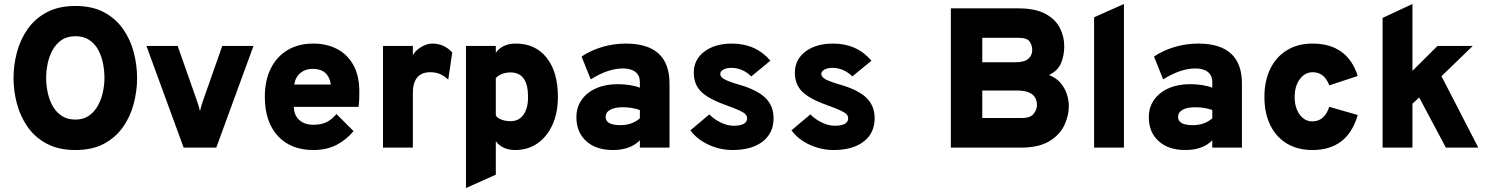

<svg xmlns="http://www.w3.org/2000/svg" viewBox="-20 -742 7472 965"><path d="M359 12Q274.5 12 215 -19.8Q155.5 -51.5 118.8 -104.2Q82 -157 65 -221Q48 -285 48 -350Q48 -415 65 -479Q82 -543 118.8 -595.8Q155.5 -648.5 215 -680.2Q274.5 -712 359 -712Q444 -712 503 -680.2Q562 -648.5 598.8 -595.8Q635.5 -543 652.2 -479Q669 -415 669 -350Q669 -285 652.2 -221Q635.5 -157 598.8 -104.2Q562 -51.5 503 -19.8Q444 12 359 12ZM359 -141Q399 -141 427 -160.5Q455 -180 472.2 -211.5Q489.5 -243 497.2 -279.5Q505 -316 505 -350Q505 -386 497.8 -423Q490.5 -460 473.8 -491Q457 -522 428.8 -541Q400.5 -560 359 -560Q317 -560 288.8 -540.2Q260.5 -520.5 243.5 -489Q226.5 -457.5 219.2 -420.8Q212 -384 212 -350Q212 -315 219.5 -278.2Q227 -241.5 244.2 -210.2Q261.5 -179 289.8 -160Q318 -141 359 -141Z M903 0 716 -511H873L971 -232Q975 -222 978.5 -209Q982 -196 985 -184Q988 -196 991.8 -208.8Q995.5 -221.5 999 -232L1097 -511H1254L1067 0Z M1555 12Q1441 12 1376 -59Q1311 -130 1311 -256Q1311 -337.5 1340.8 -397.5Q1370.5 -457.5 1425.2 -490.2Q1480 -523 1555 -523Q1620 -523 1672.2 -496.8Q1724.5 -470.5 1755.2 -416.8Q1786 -363 1786 -281Q1786 -267 1785.5 -246.2Q1785 -225.5 1782 -205H1457Q1457 -164 1483.5 -139.5Q1510 -115 1555 -115Q1594 -115 1620.2 -127.5Q1646.5 -140 1671 -169L1757 -83Q1721 -39.5 1671.5 -13.8Q1622 12 1555 12ZM1459 -317H1643Q1631 -396 1551 -396Q1514.5 -396 1489.5 -375Q1464.5 -354 1459 -317Z M1905 0V-511H2055V-464Q2066.5 -487.5 2096 -505.2Q2125.5 -523 2153 -523Q2212.5 -523 2253 -478L2233 -342Q2210 -362.5 2189.2 -370.8Q2168.5 -379 2143 -379Q2055 -379 2055 -274V0Z M2322 203V-511H2472V-477Q2505.5 -523 2572 -523Q2671 -523 2727.5 -451.8Q2784 -380.5 2784 -255Q2784 -175.5 2757 -115.5Q2730 -55.5 2681.8 -21.8Q2633.5 12 2570 12Q2505.5 12 2472 -32V136ZM2546 -133Q2588 -133 2611 -165.2Q2634 -197.5 2634 -255Q2634 -378 2546 -378Q2500 -378 2472 -350V-163Q2476.5 -150.5 2497.8 -141.8Q2519 -133 2546 -133Z M3060 12Q2975.5 12 2926.2 -32.8Q2877 -77.5 2877 -153Q2877 -202.5 2903.2 -240Q2929.5 -277.5 2976.2 -298.2Q3023 -319 3085 -319Q3116 -319 3146.2 -314.2Q3176.5 -309.5 3196 -301V-330Q3196 -362.5 3173.8 -380.2Q3151.5 -398 3111 -398Q3036.5 -398 2949 -343L2903 -458Q2950.5 -489.5 3007.8 -506.2Q3065 -523 3125 -523Q3345 -523 3345 -322V0H3196V-37Q3148.5 12 3060 12ZM3099 -113Q3156 -113 3196 -147V-189Q3157 -203 3110 -203Q3069.5 -203 3046.8 -190.2Q3024 -177.5 3024 -154Q3024 -113 3099 -113Z M3662 12Q3598.5 12 3540.5 -15Q3482.5 -42 3450 -87L3545 -167Q3570 -141.5 3603.5 -125.8Q3637 -110 3667 -110Q3735 -110 3735 -148Q3735 -159 3726.5 -168Q3718 -177 3694.2 -187.8Q3670.5 -198.5 3625 -215Q3537.5 -246.5 3502.2 -283Q3467 -319.5 3467 -377Q3467 -442.5 3520.2 -482.8Q3573.5 -523 3659 -523Q3778.5 -523 3852 -437L3756 -358Q3711.5 -401 3656 -401Q3631.5 -401 3615.8 -392.2Q3600 -383.5 3600 -370Q3600 -356 3619.2 -344.5Q3638.5 -333 3693 -317Q3784.5 -291 3826.2 -250.8Q3868 -210.5 3868 -148Q3868 -73 3813 -30.5Q3758 12 3662 12Z M4170 12Q4106.5 12 4048.5 -15Q3990.5 -42 3958 -87L4053 -167Q4078 -141.5 4111.5 -125.8Q4145 -110 4175 -110Q4243 -110 4243 -148Q4243 -159 4234.5 -168Q4226 -177 4202.2 -187.8Q4178.5 -198.5 4133 -215Q4045.5 -246.5 4010.2 -283Q3975 -319.5 3975 -377Q3975 -442.5 4028.2 -482.8Q4081.5 -523 4167 -523Q4286.5 -523 4360 -437L4264 -358Q4219.5 -401 4164 -401Q4139.5 -401 4123.8 -392.2Q4108 -383.5 4108 -370Q4108 -356 4127.2 -344.5Q4146.5 -333 4201 -317Q4292.5 -291 4334.2 -250.8Q4376 -210.5 4376 -148Q4376 -73 4321 -30.5Q4266 12 4170 12Z M4759 0V-700H5097Q5184 -700 5234.8 -672.2Q5285.5 -644.5 5307.2 -601Q5329 -557.5 5329 -510Q5329 -463.5 5312.8 -424.5Q5296.5 -385.5 5252 -365Q5288.5 -351 5310.5 -325Q5332.5 -299 5342.2 -268.2Q5352 -237.5 5352 -210Q5352 -159 5328.5 -110.8Q5305 -62.5 5252 -31.2Q5199 0 5110 0ZM4917 -429H5082Q5127 -429 5147.5 -445.8Q5168 -462.5 5168 -491Q5168 -513 5155.5 -532.5Q5143 -552 5098 -552H4917ZM4917 -149H5117Q5160 -149 5176 -171Q5192 -193 5192 -214Q5192 -231.5 5184.2 -248.2Q5176.5 -265 5154.5 -276Q5132.5 -287 5090 -287H4917Z M5479 0V-655L5629 -722V0Z M5937 12Q5852.5 12 5803.2 -32.8Q5754 -77.5 5754 -153Q5754 -202.5 5780.2 -240Q5806.5 -277.5 5853.2 -298.2Q5900 -319 5962 -319Q5993 -319 6023.2 -314.2Q6053.5 -309.5 6073 -301V-330Q6073 -362.5 6050.8 -380.2Q6028.5 -398 5988 -398Q5913.5 -398 5826 -343L5780 -458Q5827.5 -489.5 5884.8 -506.2Q5942 -523 6002 -523Q6222 -523 6222 -322V0H6073V-37Q6025.5 12 5937 12ZM5976 -113Q6033 -113 6073 -147V-189Q6034 -203 5987 -203Q5946.5 -203 5923.8 -190.2Q5901 -177.5 5901 -154Q5901 -113 5976 -113Z M6576 12Q6502 12 6448 -20.5Q6394 -53 6364.5 -113Q6335 -173 6335 -255Q6335 -336.5 6364.8 -396.8Q6394.5 -457 6448.8 -490Q6503 -523 6576 -523Q6752.5 -523 6804 -360L6661 -313Q6636 -379 6578 -379Q6538.5 -379 6512.8 -344Q6487 -309 6487 -255Q6487 -201 6512 -166.5Q6537 -132 6576 -132Q6637 -132 6661 -205L6804 -164Q6753.5 12 6576 12Z M6929 0V-652L7079 -722V-386L7205 -511H7382L7225 -359L7410 0H7247L7113 -252L7079 -221V0Z"/></svg>

Font: Overpass Black
Style: Regular
Weight: 900
Designer: Delve Withrington, Dave Bailey, Thomas Jockin
Foundry: Delve Fonts LLC
Version: Version 4.000; ttfautohint (v1.8.3)